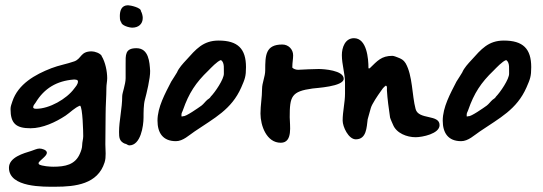

<svg xmlns="http://www.w3.org/2000/svg" viewBox="-20 -662 2062 729"><path d="M106 -255C106 -262 112 -267 115 -272C148 -327 196 -355 260 -360C265 -360 276 -360 276 -353C276 -342 268 -334 262 -326C233 -286 167 -249 118 -249C114 -249 106 -249 106 -255ZM14 -25C14 51 148 47 190 47C267 47 351 37 377 -45C384 -66 380 -92 380 -114C380 -152 381 -190 381 -228C381 -262 384 -295 384 -329C384 -341 387 -353 387 -365C387 -391 380 -426 366 -449V-450C360 -460 340 -467 328 -467C285 -467 290 -439 262 -429C234 -419 203 -414 175 -403C113 -379 49 -343 27 -277C24 -267 20 -259 20 -248C20 -193 41 -175 96 -175C142 -175 191 -198 229 -223C247 -235 263 -253 284 -261C294 -254 296 -160 296 -145C296 -134 292 -122 292 -111C292 -101 288 -89 284 -80C266 -36 227 -29 182 -29C171 -29 139 -31 128 -38L126 -43C131 -54 158 -69 158 -82C158 -93 139 -98 130 -98C120 -98 109 -92 99 -89C70 -80 14 -65 14 -25Z M482 -557C505 -557 522 -570 522 -594C522 -602 519 -613 515 -620C516 -633 475 -642 466 -642C441 -642 435 -621 435 -601C435 -593 435 -586 439 -579H440C440 -565 471 -557 482 -557ZM432 -161C432 -140 433 -125 455 -116C459 -117 465 -110 471 -110C514 -110 525 -183 525 -216C525 -235 525 -264 530 -283C536 -305 551 -366 550 -393C548 -426 545 -479 498 -479C454 -479 457 -453 457 -417V-365C457 -342 444 -309 444 -297C444 -250 432 -204 432 -161Z M914 -407C914 -477 883 -508 810 -508C751 -508 724 -475 687 -434C675 -421 659 -404 652 -387C652 -386 633 -357 630 -352C607 -307 578 -255 578 -204C578 -158 598 -126 648 -126C675 -126 698 -149 719 -163C794 -214 859 -246 896 -330C910 -362 914 -372 914 -407ZM669 -220V-227C669 -234 673 -238 675 -245C697 -308 723 -348 771 -394C781 -404 805 -430 819 -434C834 -424 829 -398 830 -383C831 -362 796 -311 780 -295C778 -290 771 -286 767 -283C759 -276 753 -267 745 -261C734 -253 684 -218 676 -221C674 -220 673 -220 671 -220Z M1046 -120C1093 -120 1080 -187 1080 -217C1080 -296 1086 -315 1167 -326C1179 -328 1285 -333 1285 -363C1285 -395 1209 -400 1190 -400C1164 -400 1138 -398 1112 -397C1104 -397 1095 -400 1090 -405V-410C1090 -424 1093 -438 1093 -452C1093 -475 1075 -493 1052 -493C988 -493 987 -452 987 -395C987 -371 975 -348 975 -324C975 -293 969 -262 969 -231C969 -185 992 -120 1046 -120Z M1324 -517C1290 -517 1278 -481 1278 -453C1278 -417 1290 -383 1290 -348V-307C1290 -273 1281 -239 1281 -204C1281 -181 1303 -133 1331 -133C1372 -133 1372 -179 1376 -209C1377 -214 1387 -247 1388 -252C1392 -267 1416 -302 1424 -313C1430 -322 1436 -331 1445 -337L1448 -335C1450 -330 1449 -325 1449 -320C1451 -285 1456 -251 1461 -216C1462 -211 1472 -189 1472 -189C1485 -156 1525 -141 1558 -141C1583 -141 1649 -154 1649 -187C1649 -229 1569 -206 1558 -248C1544 -300 1547 -375 1520 -422C1512 -435 1503 -439 1490 -444C1486 -446 1474 -450 1470 -450C1428 -450 1413 -431 1384 -403H1383C1382 -402 1382 -402 1381 -402C1380 -402 1379 -403 1379 -404C1379 -439 1373 -517 1324 -517Z M1997 -407C1997 -477 1966 -508 1893 -508C1834 -508 1807 -475 1770 -434C1758 -421 1742 -404 1735 -387C1735 -386 1716 -357 1713 -352C1690 -307 1661 -255 1661 -204C1661 -158 1681 -126 1731 -126C1758 -126 1781 -149 1802 -163C1877 -214 1942 -246 1979 -330C1993 -362 1997 -372 1997 -407ZM1752 -220V-227C1752 -234 1756 -238 1758 -245C1780 -308 1806 -348 1854 -394C1864 -404 1888 -430 1902 -434C1917 -424 1912 -398 1913 -383C1914 -362 1879 -311 1863 -295C1861 -290 1854 -286 1850 -283C1842 -276 1836 -267 1828 -261C1817 -253 1767 -218 1759 -221C1757 -220 1756 -220 1754 -220Z"/></svg>

Font: ChillLongCangKaiShu Bold
Style: Regular
Weight: 700
Version: Version 3.500;Glyphs 3.1.1 (3135)